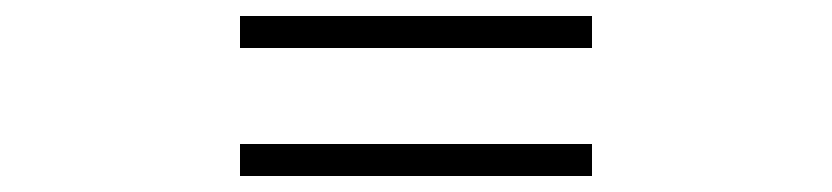

<svg xmlns="http://www.w3.org/2000/svg" viewBox="-20 -500 1040 240"><path d="M280 -480H720V-440H280ZM280 -320H720V-280H280Z"/></svg>

Font: Noto Sans TC SemiBold
Style: Regular
Weight: 600
Designer: Ryoko NISHIZUKA  (kana, bopomofo & ideographs); Paul D. Hunt (Latin, Greek & Cyrillic); Sandoll Communications , Soo-you
Foundry: Adobe
Version: Version 2.004-H2;hotconv 1.0.118;makeotfexe 2.5.65603